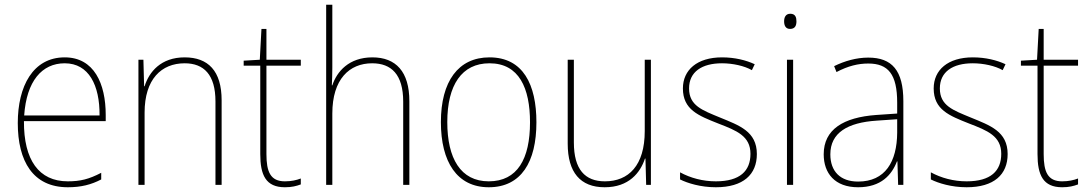

<svg xmlns="http://www.w3.org/2000/svg" viewBox="-20 -780 4592 810"><path d="M253 -538C119 -538 55 -416 55 -261C55 -100 119 10 266 10C322 10 365 -1 407 -23V-51C355 -24 319 -15 266 -15C144 -15 80 -105 81 -269H426V-295C426 -427 377 -538 253 -538ZM253 -513C355 -513 401 -420 400 -293H82C92 -438 157 -513 253 -513Z M759 -538C659 -538 609 -477 590 -416H588L585 -528H564V0H590V-305C590 -446 661 -513 759 -513C840 -513 889 -465 889 -352V0H915V-357C915 -481 858 -538 759 -538Z M1182 -15C1121 -15 1104 -55 1104 -130V-503H1249V-528H1104V-658H1083L1076 -528L1008 -524V-503H1078V-130C1078 -42 1101 10 1182 10C1211 10 1230 5 1249 -2V-27C1231 -20 1209 -15 1182 -15Z M1382 -495V-760H1356V0H1382V-301C1382 -446 1454 -513 1550 -513C1631 -513 1681 -466 1681 -351V0H1707V-353C1707 -478 1650 -538 1551 -538C1452 -538 1401 -478 1382 -420H1380C1381 -446 1382 -464 1382 -495Z M2243 -264C2243 -423 2187 -538 2045 -538C1913 -538 1840 -436 1840 -265C1840 -97 1908 10 2042 10C2179 10 2243 -97 2243 -264ZM1867 -265C1867 -421 1928 -513 2045 -513C2170 -513 2216 -408 2216 -264C2216 -110 2163 -15 2042 -15C1923 -15 1867 -112 1867 -265Z M2726 -528H2700V-227C2700 -82 2632 -15 2532 -15C2448 -15 2401 -65 2401 -179V-528H2375V-174C2375 -53 2428 10 2531 10C2633 10 2681 -51 2701 -111H2703L2706 0H2726Z M3173 -130C3173 -226 3098 -251 3018 -284C2943 -315 2887 -334 2887 -407C2887 -477 2941 -513 3026 -513C3071 -513 3121 -502 3152 -484L3164 -509C3128 -526 3080 -538 3026 -538C2921 -538 2861 -485 2861 -407C2861 -317 2927 -292 3010 -259C3088 -229 3146 -206 3146 -131C3146 -59 3102 -15 3000 -15C2945 -15 2893 -29 2849 -53V-23C2881 -7 2936 10 3000 10C3116 10 3173 -44 3173 -130Z M3314 -722C3294 -722 3288 -706 3288 -690C3288 -673 3294 -658 3313 -658C3334 -658 3340 -672 3340 -690C3340 -706 3336 -722 3314 -722ZM3326 -528H3300V0H3326Z M3643 -537C3593 -537 3544 -523 3499 -501L3509 -476C3558 -502 3601 -512 3643 -512C3727 -512 3765 -467 3765 -347V-301L3677 -295C3538 -285 3455 -234 3455 -129C3455 -49 3502 10 3600 10C3697 10 3742 -42 3764 -99H3766L3769 0H3791V-353C3791 -483 3743 -537 3643 -537ZM3678 -271 3765 -277V-220C3764 -98 3715 -14 3600 -14C3525 -14 3483 -57 3483 -129C3483 -220 3556 -263 3678 -271Z M4231 -130C4231 -226 4156 -251 4076 -284C4001 -315 3945 -334 3945 -407C3945 -477 3999 -513 4084 -513C4129 -513 4179 -502 4210 -484L4222 -509C4186 -526 4138 -538 4084 -538C3979 -538 3919 -485 3919 -407C3919 -317 3985 -292 4068 -259C4146 -229 4204 -206 4204 -131C4204 -59 4160 -15 4058 -15C4003 -15 3951 -29 3907 -53V-23C3939 -7 3994 10 4058 10C4174 10 4231 -44 4231 -130Z M4461 -15C4400 -15 4383 -55 4383 -130V-503H4528V-528H4383V-658H4362L4355 -528L4287 -524V-503H4357V-130C4357 -42 4380 10 4461 10C4490 10 4509 5 4528 -2V-27C4510 -20 4488 -15 4461 -15Z"/></svg>

Font: Noto Sans Arabic UI SmCn Th
Style: Regular
Weight: 100
Width: 4
Designer: Monotype Design Team, Nadine Chahine and Nizar Qandah
Foundry: Monotype Imaging Inc.
Version: Version 2.010